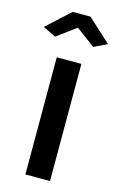

<svg xmlns="http://www.w3.org/2000/svg" viewBox="-136 -779 515 828"><g transform="rotate(15 121.5 -365.0)"><path d="M-22 -635 82 -730H161L265 -635L206 -607L121 -670L36 -607ZM66 0V-523H176V0Z"/></g></svg>

Font: IngvarSans
Style: Regular
Weight: 600
Version: Version 3.000